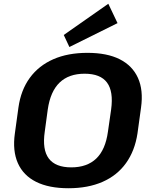

<svg xmlns="http://www.w3.org/2000/svg" viewBox="-20 -991 806 1021"><path d="M344 10Q240 10 172 -24Q104 -58 75 -123.5Q46 -189 59 -281L78 -419Q91 -512 138.5 -577Q186 -642 263.5 -676Q341 -710 445 -710Q549 -710 616.5 -676Q684 -642 713.5 -577Q743 -512 730 -419L711 -281Q697 -189 650 -123.5Q603 -58 525.5 -24Q448 10 344 10ZM359 -101Q443 -101 492 -148Q541 -195 554 -291L571 -409Q584 -505 549 -552Q514 -599 430 -599Q346 -599 297 -552Q248 -505 234 -409L218 -291Q204 -195 239.5 -148Q275 -101 359 -101ZM605 -868 349 -741 319 -805 556 -971Z"/></svg>

Font: Pathway Extreme 28pt
Style: Bold Italic
Weight: 700
Italic angle: -8°
Designer: Eduardo Rodriguez Tunni
Foundry: Eduardo Rodriguez Tunni
Version: Version 1.001;gftools[0.9.26]